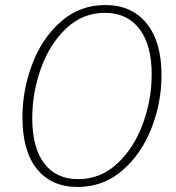

<svg xmlns="http://www.w3.org/2000/svg" viewBox="-20 -731 700 762"><path d="M69 -265Q69 -375 108.5 -478Q148 -581 222.5 -646Q297 -711 398 -711Q503 -711 562 -638Q621 -565 621 -433Q621 -323 580.5 -220.5Q540 -118 464.5 -53.5Q389 11 288 11Q184 11 126.5 -60.5Q69 -132 69 -265ZM582 -436Q582 -552 533.5 -616Q485 -680 396 -680Q308 -680 242.5 -618Q177 -556 142.5 -459.5Q108 -363 108 -262Q108 -145 155.5 -82.5Q203 -20 290 -20Q379 -20 445.5 -82Q512 -144 547 -240Q582 -336 582 -436Z"/></svg>

Font: Thasadith
Style: Italic
Weight: 400
Italic angle: -9°
Designer: Cadson Demak Co.,Ltd.
Foundry: Cadson Demak Co.,Ltd.
Version: Version 1.000; ttfautohint (v1.6)